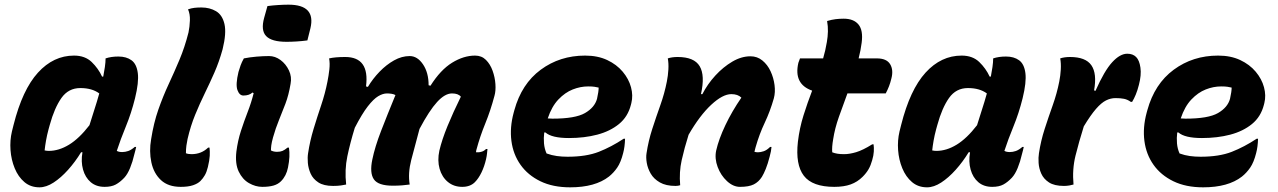

<svg xmlns="http://www.w3.org/2000/svg" viewBox="-20 -790 5470 822"><path d="M297 -552Q344 -552 372.5 -524.5Q401 -497 417 -462H422Q426 -482 429 -503Q432 -524 432 -540Q456 -548 487 -548Q521 -548 543 -532Q565 -516 570 -477Q575 -438 558 -369Q542 -305 519 -249Q496 -193 480 -144Q489 -139 503 -139Q516 -139 529 -143.5Q542 -148 557 -161H563Q562 -154 559.5 -146Q557 -138 555 -129Q548 -98 537 -71Q526 -44 512 -29Q494 -10 475.5 0Q457 10 428 10Q392 10 368.5 -10Q345 -30 335.5 -64Q326 -98 333 -138H327Q302 -97 271.5 -63Q241 -29 209.5 -8.5Q178 12 149 12Q111 12 84.5 -10.5Q58 -33 43 -69.5Q28 -106 25 -147.5Q22 -189 31 -227L38 -255Q76 -406 142.5 -479Q209 -552 297 -552ZM171 -146Q176 -145 180.5 -144.5Q185 -144 189 -144Q232 -144 275.5 -170.5Q319 -197 363 -254Q373 -287 384 -320.5Q395 -354 405 -390Q374 -413 324 -413Q273 -413 243 -370.5Q213 -328 193 -255L188 -237Q181 -211 177 -188Q173 -165 171 -146Z M787 -651Q792 -675 793 -702.5Q794 -730 785 -750Q799 -755 812.5 -756.5Q826 -758 842 -758Q878 -758 905 -742Q932 -726 941 -687Q950 -648 933 -579Q918 -525 898 -479.5Q878 -434 856.5 -390Q835 -346 815.5 -298.5Q796 -251 783 -195Q780 -181 778 -166.5Q776 -152 776 -134Q785 -130 800 -130Q842 -130 871 -158H877Q879 -142 878 -123Q877 -104 870 -75Q865 -54 857 -40Q849 -26 838 -15Q827 -4 806.5 3Q786 10 754 10Q700 10 669 -19Q638 -48 628 -95Q618 -142 627 -194Q638 -264 658 -321Q678 -378 702 -429.5Q726 -481 748.5 -534.5Q771 -588 787 -651Z M1024 -540Q1049 -545 1078 -547.5Q1107 -550 1132 -550Q1158 -550 1181 -533Q1204 -516 1217 -488.5Q1230 -461 1224 -431Q1216 -383 1202 -346Q1188 -309 1174 -275Q1160 -241 1149 -202Q1143 -180 1141.5 -168Q1140 -156 1140 -146Q1151 -140 1166 -140Q1180 -140 1189.5 -144Q1199 -148 1211 -158H1217Q1223 -122 1213 -73Q1206 -37 1183 -14Q1170 -1 1150.5 4.5Q1131 10 1103 10Q1074 10 1046 -6Q1018 -22 1002 -55.5Q986 -89 992 -141Q998 -188 1011.5 -229.5Q1025 -271 1040.5 -311Q1056 -351 1066 -391L1061 -394Q1047 -381 1022 -381Q1005 -381 996.5 -404.5Q988 -428 1001 -482Q1005 -496 1010 -510Q1015 -524 1024 -540ZM1125 -764Q1147 -767 1171.5 -768.5Q1196 -770 1215 -770Q1333 -770 1309 -669L1296 -617Q1274 -614 1250.5 -612.5Q1227 -611 1207 -611Q1143 -611 1119.5 -635.5Q1096 -660 1111 -714Z M1389 -540Q1415 -546 1458 -546Q1563 -546 1547 -420L1555 -418Q1576 -453 1605 -483Q1634 -513 1667 -531.5Q1700 -550 1734 -550Q1767 -550 1791 -514.5Q1815 -479 1815 -425L1823 -423Q1866 -491 1915.5 -521.5Q1965 -552 2014 -552Q2042 -552 2060.5 -533.5Q2079 -515 2089 -487Q2099 -459 2101 -430Q2103 -401 2097 -380Q2080 -316 2057.5 -261Q2035 -206 2020 -150Q2019 -147 2018.5 -144Q2018 -141 2018 -138H2028Q2034 -138 2043.5 -141Q2053 -144 2061 -152H2067Q2066 -143 2065 -132.5Q2064 -122 2061 -109Q2054 -78 2041.5 -52Q2029 -26 2013 -10Q1993 10 1959 10Q1923 10 1897.5 -11Q1872 -32 1862 -67.5Q1852 -103 1861 -145Q1872 -192 1896 -250.5Q1920 -309 1953 -376Q1942 -390 1915 -390Q1885 -390 1851.5 -353.5Q1818 -317 1776 -238Q1755 -161 1740.5 -104.5Q1726 -48 1734 0Q1720 2 1702 3.5Q1684 5 1662 5Q1599 5 1580.5 -22.5Q1562 -50 1574 -107Q1585 -161 1611.5 -229.5Q1638 -298 1673 -383Q1666 -387 1656 -388.5Q1646 -390 1637 -390Q1619 -390 1599 -378Q1579 -366 1554.5 -334.5Q1530 -303 1499 -243Q1479 -178 1467 -120.5Q1455 -63 1462 0Q1454 2 1439.5 4Q1425 6 1406 6Q1366 6 1343 -9Q1320 -24 1310 -46.5Q1300 -69 1298 -92.5Q1296 -116 1299 -134Q1307 -187 1322.5 -238Q1338 -289 1355 -339.5Q1372 -390 1382 -441Q1387 -466 1390 -492.5Q1393 -519 1389 -540Z M2485 -552Q2539 -552 2579.5 -533Q2620 -514 2646 -483Q2672 -452 2681.5 -416.5Q2691 -381 2683 -349L2681 -341Q2668 -290 2630 -259Q2592 -228 2537 -213.5Q2482 -199 2416 -199Q2342 -199 2315 -223H2310Q2307 -199 2309 -176Q2311 -153 2320 -133Q2342 -125 2364 -122Q2386 -119 2410 -119Q2490 -119 2543.5 -140Q2597 -161 2650 -196H2656Q2655 -161 2648 -135Q2638 -95 2622.5 -72.5Q2607 -50 2587 -34Q2528 12 2421 12Q2347 12 2293.5 -14Q2240 -40 2208.5 -84.5Q2177 -129 2169.5 -186.5Q2162 -244 2179 -307L2182 -318Q2213 -431 2295 -491.5Q2377 -552 2485 -552ZM2498 -420Q2465 -420 2432 -407Q2399 -394 2370.5 -364Q2342 -334 2325 -283Q2336 -282 2345 -282Q2443 -282 2484.5 -306Q2526 -330 2536 -367Q2543 -398 2543 -415Q2535 -417 2525 -418.5Q2515 -420 2498 -420Z M2839 -540Q2857 -546 2881 -546Q2952 -546 2975.5 -506.5Q2999 -467 2981 -387H2987Q3009 -430 3042.5 -466.5Q3076 -503 3115 -526Q3154 -549 3193 -549Q3222 -549 3244 -531Q3266 -513 3279 -485Q3292 -457 3296 -426Q3300 -395 3293 -369Q3277 -313 3254 -264.5Q3231 -216 3215 -160Q3214 -156 3212.5 -150.5Q3211 -145 3210 -140Q3214 -139 3217.5 -138.5Q3221 -138 3225 -138Q3236 -138 3249.5 -142.5Q3263 -147 3277 -161H3283Q3282 -144 3275 -119Q3267 -88 3258.5 -67Q3250 -46 3242 -33Q3228 -11 3207 -0.5Q3186 10 3148 10Q3119 10 3092.5 -14.5Q3066 -39 3052.5 -75Q3039 -111 3046 -145Q3057 -194 3085.5 -254Q3114 -314 3154 -372Q3139 -387 3111 -387Q3074 -387 3025 -341.5Q2976 -296 2928 -213Q2910 -156 2898.5 -104.5Q2887 -53 2892 3Q2883 6 2872 6Q2831 6 2805 -9Q2779 -24 2766 -46.5Q2753 -69 2749 -92.5Q2745 -116 2748 -134Q2756 -187 2772.5 -238Q2789 -289 2807 -339.5Q2825 -390 2835 -441Q2840 -466 2841.5 -492.5Q2843 -519 2839 -540Z M3720 -172Q3722 -158 3721 -141Q3720 -124 3714 -104Q3708 -82 3698.5 -65.5Q3689 -49 3673 -33Q3651 -11 3622 -0.5Q3593 10 3552 10Q3458 10 3421.5 -37.5Q3385 -85 3396 -183Q3403 -242 3420 -296Q3437 -350 3457 -402Q3377 -430 3398 -521Q3401 -531 3405 -540H3504Q3509 -557 3513 -574.5Q3517 -592 3520 -610Q3524 -633 3524.5 -655.5Q3525 -678 3521 -700Q3541 -706 3558 -708Q3575 -710 3592 -710Q3635 -710 3655.5 -685Q3676 -660 3669 -607Q3665 -575 3656 -540H3734Q3776 -540 3791 -515Q3806 -490 3796 -453Q3792 -436 3786 -420.5Q3780 -405 3772 -390H3608Q3589 -339 3571.5 -289.5Q3554 -240 3547 -194Q3541 -160 3543 -138Q3553 -134 3565 -132Q3577 -130 3594 -130Q3617 -130 3645.5 -138.5Q3674 -147 3714 -172Z M4097 -552Q4144 -552 4172.5 -524.5Q4201 -497 4217 -462H4222Q4226 -482 4229 -503Q4232 -524 4232 -540Q4256 -548 4287 -548Q4321 -548 4343 -532Q4365 -516 4370 -477Q4375 -438 4358 -369Q4342 -305 4319 -249Q4296 -193 4280 -144Q4289 -139 4303 -139Q4316 -139 4329 -143.5Q4342 -148 4357 -161H4363Q4362 -154 4359.5 -146Q4357 -138 4355 -129Q4348 -98 4337 -71Q4326 -44 4312 -29Q4294 -10 4275.5 0Q4257 10 4228 10Q4192 10 4168.5 -10Q4145 -30 4135.5 -64Q4126 -98 4133 -138H4127Q4102 -97 4071.5 -63Q4041 -29 4009.5 -8.5Q3978 12 3949 12Q3911 12 3884.5 -10.5Q3858 -33 3843 -69.5Q3828 -106 3825 -147.5Q3822 -189 3831 -227L3838 -255Q3876 -406 3942.5 -479Q4009 -552 4097 -552ZM3971 -146Q3976 -145 3980.5 -144.5Q3985 -144 3989 -144Q4032 -144 4075.5 -170.5Q4119 -197 4163 -254Q4173 -287 4184 -320.5Q4195 -354 4205 -390Q4174 -413 4124 -413Q4073 -413 4043 -370.5Q4013 -328 3993 -255L3988 -237Q3981 -211 3977 -188Q3973 -165 3971 -146Z M4576 0Q4570 2 4558.5 4Q4547 6 4535 6Q4494 6 4471 -9Q4448 -24 4438 -46.5Q4428 -69 4426.5 -92.5Q4425 -116 4428 -134Q4436 -187 4452.5 -238Q4469 -289 4487 -339.5Q4505 -390 4515 -441Q4520 -466 4521.5 -492.5Q4523 -519 4519 -540Q4537 -546 4561 -546Q4628 -546 4652.5 -510.5Q4677 -475 4664 -403L4670 -401Q4708 -487 4741.5 -523.5Q4775 -560 4806 -560Q4830 -560 4844 -546Q4858 -532 4862.5 -500.5Q4867 -469 4856 -427Q4850 -403 4842.5 -385Q4835 -367 4827 -354H4821Q4807 -364 4792 -367Q4777 -370 4756 -370Q4735 -370 4715 -360Q4695 -350 4672 -323.5Q4649 -297 4620 -249Q4599 -182 4584.5 -123.5Q4570 -65 4576 0Z M5195 -552Q5249 -552 5289.5 -533Q5330 -514 5356 -483Q5382 -452 5391.5 -416.5Q5401 -381 5393 -349L5391 -341Q5378 -290 5340 -259Q5302 -228 5247 -213.5Q5192 -199 5126 -199Q5052 -199 5025 -223H5020Q5017 -199 5019 -176Q5021 -153 5030 -133Q5052 -125 5074 -122Q5096 -119 5120 -119Q5200 -119 5253.5 -140Q5307 -161 5360 -196H5366Q5365 -161 5358 -135Q5348 -95 5332.5 -72.5Q5317 -50 5297 -34Q5238 12 5131 12Q5057 12 5003.5 -14Q4950 -40 4918.5 -84.5Q4887 -129 4879.5 -186.5Q4872 -244 4889 -307L4892 -318Q4923 -431 5005 -491.5Q5087 -552 5195 -552ZM5208 -420Q5175 -420 5142 -407Q5109 -394 5080.5 -364Q5052 -334 5035 -283Q5046 -282 5055 -282Q5153 -282 5194.5 -306Q5236 -330 5246 -367Q5253 -398 5253 -415Q5245 -417 5235 -418.5Q5225 -420 5208 -420Z"/></svg>

Font: Recursive Sn Csl St XBd
Style: Italic
Weight: 800
Italic angle: -15°
Version: Version 1.079;hotconv 1.0.112;makeotfexe 2.5.65598; ttfautoh